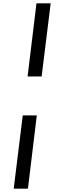

<svg xmlns="http://www.w3.org/2000/svg" viewBox="-20 -869 350 1148"><path d="M145 -412H229L283 -849H198ZM62 259H147L200 -179H116Z"/></svg>

Font: TPK Tissa Web SemiBold
Style: Italic
Weight: 600
Italic angle: -7°
Designer: Jacques Le Bailly, Suppakit Chalermlarp | Katatrad Co.,Ltd.
Foundry: Jacques Le Bailly, Cadson Demak Co.,Ltd.
Version: Version 5.000;Glyphs 3.1.2 (3151)